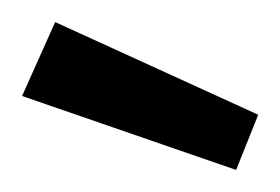

<svg xmlns="http://www.w3.org/2000/svg" viewBox="-20 -808 254 174"><path d="M194 -654 0 -721 30 -788 214 -704Z"/></svg>

Font: Ruda
Style: Regular
Weight: 400
Designer: Mariela Monsalve and Angelina Sanchez
Foundry: Mariela Monsalve and Angelina Sanchez
Version: Version 2.000